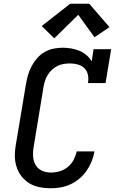

<svg xmlns="http://www.w3.org/2000/svg" viewBox="-20 -998 640 1026"><path d="M253 8Q230 8 207.5 5Q185 2 164 -5.5Q143 -13 125.5 -26Q108 -39 95 -55.5Q82 -72 73.5 -92.5Q65 -113 61.5 -135.5Q58 -158 59.5 -181Q61 -204 65 -227L119 -550Q123 -574 130 -598Q137 -622 149 -644.5Q161 -667 178.5 -687Q196 -707 218.5 -720Q241 -733 266 -738Q291 -743 315 -743Q338 -743 361 -739Q384 -735 404.5 -726.5Q425 -718 442 -703.5Q459 -689 470 -670L480 -735H574L544 -554H450Q454 -576 450 -597Q446 -618 432 -632.5Q418 -647 397.5 -653Q377 -659 355 -659Q339 -659 322 -656.5Q305 -654 289 -646.5Q273 -639 259.5 -627Q246 -615 236.5 -600Q227 -585 221.5 -569Q216 -553 213 -536L160 -214Q157 -197 156.5 -179.5Q156 -162 159 -146.5Q162 -131 170 -117Q178 -103 191 -93.5Q204 -84 220 -80Q236 -76 253 -76Q276 -76 299.5 -83Q323 -90 342.5 -106Q362 -122 373.5 -144Q385 -166 390 -189H485Q480 -162 470 -136.5Q460 -111 444 -87.5Q428 -64 406 -45Q384 -26 358.5 -14Q333 -2 306.5 3Q280 8 253 8ZM270 -793 203 -859 355 -978H457L565 -853L485 -799L398 -919Z"/></svg>

Font: Iosevka Etoile Medium Oblique
Style: Regular
Weight: 500
Italic angle: -9°
Designer: Belleve Invis
Foundry: Belleve Invis
Version: Version 15.5.2; ttfautohint (v1.8.4)